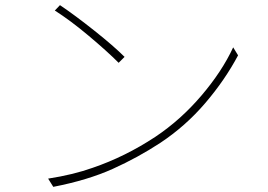

<svg xmlns="http://www.w3.org/2000/svg" viewBox="-20 -725 1040 746"><path d="M464 -504 441 -481Q396 -526 324.5 -586Q253 -646 193 -684L213 -705Q271 -666 346.5 -606Q422 -546 464 -504ZM340 -73Q466 -116 583 -193Q682 -259 762.5 -353.5Q843 -448 886 -541L905 -510Q854 -414 777.5 -324.5Q701 -235 603 -170Q516 -113 418.5 -69Q321 -25 187 1L167 -31Q264 -46 340 -73Z"/></svg>

Font: Merged Yaku Han JP Thin
Style: Regular
Weight: 250
Designer: Ryoko NISHIZUKA 西塚涼子 (kana, bopomofo & ideographs); Paul D. Hunt (Latin, Greek & Cyrillic); Sandoll Communications 산돌커뮤니
Foundry: Adobe
Version: Version 2.004